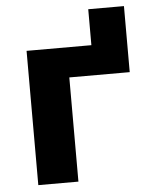

<svg xmlns="http://www.w3.org/2000/svg" viewBox="-51 -739 625 782"><g transform="rotate(-5 261.5 -348.0)"><path d="M485 -696V-426H238V0H74V-549H339V-696Z"/></g></svg>

Font: Noto Sans UI Extra
Style: Regular
Weight: 800
Designer: Monotype Design Team
Foundry: Monotype Imaging Inc.
Version: Version 1.901